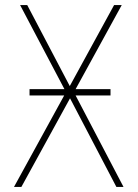

<svg xmlns="http://www.w3.org/2000/svg" viewBox="-20 -734 540 754"><path d="M35 0 232 -359H96V-384H233L59 -714H87L254 -396L428 -714H458L277 -384H414V-359H277L465 0H437L255 -348L64 0Z"/></svg>

Font: Noto Sans Mono ExtraCondensed Thin
Style: Regular
Weight: 100
Width: 2
Designer: Monotype Design Team
Foundry: Monotype Imaging Inc.
Version: Version 2.014; ttfautohint (v1.8.4.7-5d5b)